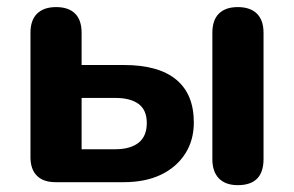

<svg xmlns="http://www.w3.org/2000/svg" viewBox="-20 -519 838 547"><path d="M138 0Q103.5 0 85.1 -18.4Q66.8 -36.8 66.8 -71.2V-425.2Q66.8 -462 85.9 -480.4Q105 -498.8 140 -498.8Q175 -498.8 193.8 -480.4Q212.5 -462 212.5 -425.2V-333.8H332.8Q431.8 -333.8 482 -292.2Q532.2 -250.8 532.2 -170Q532.2 -119.2 507.5 -80.9Q482.8 -42.5 438.4 -21.2Q394 0 332.8 0ZM212.5 -93.8H308.5Q351 -93.8 374.6 -112.2Q398.2 -130.8 398.2 -168.5Q398.2 -205.5 374.9 -222.8Q351.5 -240 308.5 -240H212.5ZM657.5 8.5Q622.5 8.5 603.8 -10.6Q585 -29.8 585 -65.8V-425.2Q585 -462 603.8 -480.4Q622.5 -498.8 657.5 -498.8Q692.5 -498.8 711.6 -480.4Q730.8 -462 730.8 -425.2V-65.8Q730.8 8.5 657.5 8.5Z"/></svg>

Font: Nunito ExtraLight
Style: Regular
Weight: 200
Designer: Vernon Adams
Foundry: Vernon Adams
Version: Version 3.602;April 4, 2023;FontCreator 14.0.0.2856 64-bit